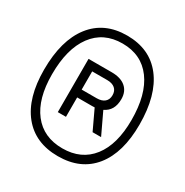

<svg xmlns="http://www.w3.org/2000/svg" viewBox="-158 -814 902 936"><g transform="rotate(30 293.0 -346.5)"><path d="M293 -7.3Q165 -7.3 94.7 -94.2Q24.4 -181.2 24.4 -339.4Q24.4 -504.4 94.7 -595.2Q165 -686 293 -686Q421.4 -686 491.5 -595.2Q561.5 -504.4 561.5 -339.4Q561.5 -181.2 491.5 -94.2Q421.4 -7.3 293 -7.3ZM293 -51.3Q399.4 -51.3 458 -126.7Q516.6 -202.1 516.6 -339.4Q516.6 -482.9 458 -562Q399.4 -641.1 293 -641.1Q186.5 -641.1 127.9 -562Q69.3 -482.9 69.3 -339.4Q69.3 -202.1 127.9 -126.7Q186.5 -51.3 293 -51.3ZM186 -193.4V-493.2H316.4Q367.2 -493.2 395 -469.5Q422.9 -445.8 422.9 -402.8Q422.9 -337.4 372.6 -314L429.7 -193.4H381.8L330.1 -303.2Q323.7 -302.7 316.4 -302.7H231.9V-193.4ZM231.9 -346.7H316.4Q344.7 -346.7 360.4 -360.1Q376 -373.5 376 -397.9Q376 -422.4 360.4 -435.8Q344.7 -449.2 316.4 -449.2H231.9Z"/></g></svg>

Font: Cascadia Code NF ExtraLight
Style: Regular
Weight: 200
Monospace: yes
Designer: Aaron Bell
Foundry: Saja Typeworks
Version: Version 2404.023; ttfautohint (v1.8.4)